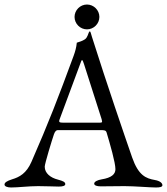

<svg xmlns="http://www.w3.org/2000/svg" viewBox="-22 -825 739 850"><path d="M363 -695C393 -695 418 -720 418 -750C418 -780 393 -805 363 -805C333 -805 308 -780 308 -750C308 -720 333 -695 363 -695ZM27 5C60 5 103 -1 147 -1C184 -1 220 1 238 1C255 1 267 -2 267 -10C267 -19 257 -24 234 -30C202 -38 176 -58 176 -87C176 -100 208 -205 217 -231C222 -245 228 -249 234 -249H423C441 -249 447 -248 450 -238C465 -188 489 -105 489 -76C489 -54 472 -38 428 -31C410 -28 395 -21 395 -12C395 -4 407 0 424 0C448 0 490 -1 529 -1C574 -1 640 5 668 5C685 5 697 3 697 -5C697 -14 687 -24 664 -28C624 -35 591 -48 563 -128C530 -223 449 -459 385 -662C382 -670 381 -678 378 -684C377 -686 374 -686 373 -685C369 -679 366 -659 354 -651C342 -643 330 -640 318 -636C316 -615 311 -597 304 -578C236 -393 192 -279 117 -108C95 -58 65 -41 31 -31C9 -24 -2 -17 -2 -8C-2 0 10 5 27 5ZM261 -282C248 -282 240 -282 240 -289C240 -291 241 -294 242 -297L333 -542C337 -553 339 -559 341 -559C344 -559 346 -553 350 -541L428 -297C429 -293 430 -289 430 -287C430 -282 426 -282 416 -282Z"/></svg>

Font: EB Garamond
Style: Regular
Weight: 400
Designer: Georg Duffner and Octavio Pardo
Foundry: Georg Duffner
Version: Version 1.000;PS 001.000;hotconv 1.0.88;makeotf.lib2.5.64775